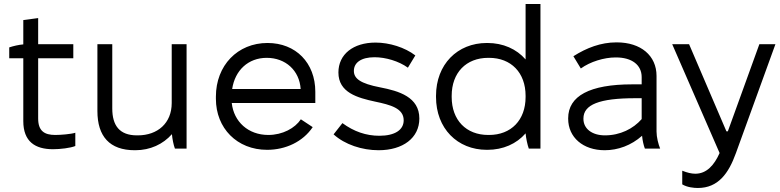

<svg xmlns="http://www.w3.org/2000/svg" viewBox="-20 -740 3886 956"><path d="M244 3C280 3 331 -3 355 -13V-79C333 -72 282 -68 255 -68C201 -68 170 -88 170 -150V-450H345V-520H170V-650L96 -640V-519C73 -517 47 -511 26 -504V-450H96V-137C96 -35 155 3 244 3Z M651 8H654C728 8 792 -22 836 -72C838 -49 844 -18 851 0H909V-520H835V-227C835 -127 765 -66 666 -66H662C575 -66 539 -115 539 -200V-520H465V-187C465 -61 526 8 651 8Z M1310 6C1402 6 1488 -34 1537 -107L1478 -146C1449 -102 1387 -68 1316 -68C1216 -68 1144 -134 1134 -227H1550V-283C1550 -427 1453 -526 1312 -526C1163 -526 1055 -414 1055 -259V-248C1055 -102 1160 6 1310 6ZM1136 -297C1150 -390 1216 -452 1308 -452C1402 -452 1471 -389 1477 -297Z M1865 8C1986 8 2068 -53 2068 -150C2068 -257 1966 -287 1873 -305C1774 -324 1742 -349 1742 -387C1742 -428 1778 -455 1845 -455C1900 -455 1965 -436 2011 -403L2048 -464C1996 -504 1919 -528 1850 -528C1739 -528 1665 -470 1665 -379C1665 -279 1760 -253 1848 -234C1924 -218 1990 -201 1990 -141C1990 -93 1946 -64 1869 -64C1803 -64 1742 -85 1685 -127L1641 -71C1697 -20 1783 8 1865 8Z M2404 6H2407C2485 6 2552 -24 2597 -76C2599 -53 2606 -19 2613 0H2671V-720H2597V-444C2552 -496 2485 -526 2407 -526H2404C2257 -526 2151 -419 2151 -263V-257C2151 -101 2257 6 2404 6ZM2411 -68C2301 -68 2229 -142 2229 -257V-263C2229 -378 2301 -452 2411 -452H2415C2525 -452 2597 -378 2597 -263V-257C2597 -142 2525 -68 2415 -68Z M2991 8C3057 8 3123 -16 3177 -64C3179 -41 3185 -15 3191 0H3267C3258 -22 3249 -57 3249 -85V-362C3249 -463 3171 -529 3051 -529H3049C2972 -529 2901 -502 2835 -460L2872 -399C2919 -433 2988 -454 3045 -454H3047C3126 -454 3175 -417 3175 -356V-320H3128C2916 -320 2809 -262 2809 -151V-149C2809 -56 2883 8 2991 8ZM2992 -66C2928 -66 2885 -99 2885 -148V-150C2885 -219 2964 -251 3143 -251H3175V-147C3133 -99 3068 -66 2992 -66Z M3455 196C3556 196 3608 123 3644 23L3841 -520H3761L3604 -86H3597L3411 -520H3327L3563 22C3536 83 3498 125 3442 125C3423 125 3402 120 3377 110V178C3402 193 3435 196 3455 196Z"/></svg>

Font: Fixel Display Regular
Style: Regular
Weight: 400
Designer: AlfaBravo + MacPaw
Foundry: Kyrylo Tkachov, Marchela Mozhyna, Serhii Makarenko, Maria Weinstein, Zakhar Kryvoshyya
Version: Version 1.211